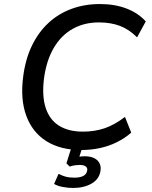

<svg xmlns="http://www.w3.org/2000/svg" viewBox="-20 -734 754 951"><path d="M383 9Q279 9 209.5 -35Q140 -79 110 -161Q80 -243 95 -356Q106 -441 138 -507.5Q170 -574 219.5 -620Q269 -666 334 -690Q399 -714 475 -714Q548 -714 606 -692Q664 -670 702 -628L659 -549Q619 -589 573.5 -606Q528 -623 470 -623Q397 -623 340 -591Q283 -559 246.5 -497Q210 -435 198 -346Q187 -258 206.5 -199Q226 -140 273 -111Q320 -82 391 -82Q448 -82 497.5 -98.5Q547 -115 599 -155L630 -77Q598 -49 558.5 -29.5Q519 -10 474.5 -0.5Q430 9 383 9ZM342 197Q317 197 290.5 192Q264 187 248 177L270 127Q287 136 305 141Q323 146 349 146Q376 146 392.5 137.5Q409 129 412 110Q414 97 404 90Q394 83 375 83Q366 83 353 84.5Q340 86 325 91L309 75L339 -20H393L368 58L345 47Q357 44 372 42Q387 40 401 40Q424 40 442.5 47.5Q461 55 471 71Q481 87 478 111Q472 153 434 175Q396 197 342 197Z"/></svg>

Font: Nunito Sans 7pt Medium
Style: Italic
Weight: 500
Italic angle: -9°
Designer: Vernon Adams
Foundry: Vernon Adams
Version: Version 3.101;gftools[0.9.27]